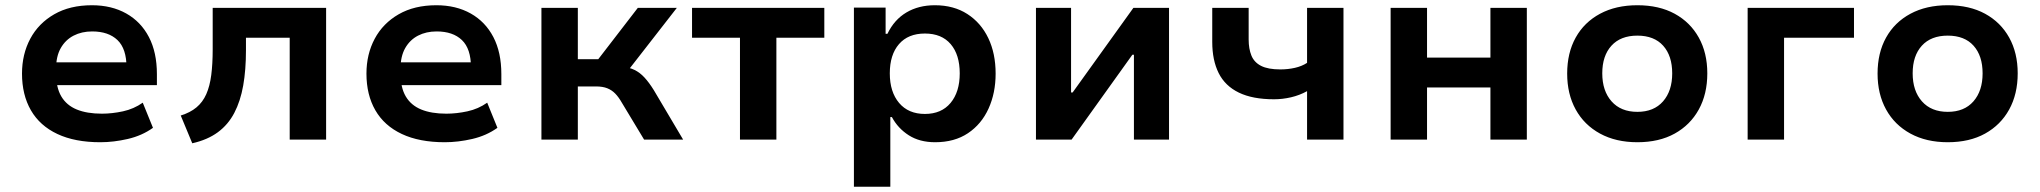

<svg xmlns="http://www.w3.org/2000/svg" viewBox="-20 -533 7787 733"><path d="M363 10Q266 10 199 -21.5Q132 -53 98 -112Q64 -171 64 -252Q64 -326 95.5 -385Q127 -444 187 -478.5Q247 -513 331 -513Q406 -513 462 -481.5Q518 -450 548.5 -391.5Q579 -333 579 -250V-208H172V-295H478L463 -276Q463 -347 428.5 -380Q394 -413 332 -413Q292 -413 261 -397Q230 -381 212 -349.5Q194 -318 194 -270V-254Q194 -199 214 -165Q234 -131 273 -115Q312 -99 369 -99Q408 -99 449.5 -108Q491 -117 525 -141L564 -45Q522 -15 468 -2.5Q414 10 363 10Z M714 14 670 -92Q706 -103 730 -123Q754 -143 767.5 -173.5Q781 -204 786.5 -246.5Q792 -289 792 -345V-503H1225V0H1086V-389H919V-341Q919 -266 908.5 -206.5Q898 -147 874.5 -102Q851 -57 811.5 -28Q772 1 714 14Z M1678 10Q1581 10 1514 -21.5Q1447 -53 1413 -112Q1379 -171 1379 -252Q1379 -326 1410.5 -385Q1442 -444 1502 -478.5Q1562 -513 1646 -513Q1721 -513 1777 -481.5Q1833 -450 1863.5 -391.5Q1894 -333 1894 -250V-208H1487V-295H1793L1778 -276Q1778 -347 1743.5 -380Q1709 -413 1647 -413Q1607 -413 1576 -397Q1545 -381 1527 -349.5Q1509 -318 1509 -270V-254Q1509 -199 1529 -165Q1549 -131 1588 -115Q1627 -99 1684 -99Q1723 -99 1764.5 -108Q1806 -117 1840 -141L1879 -45Q1837 -15 1783 -2.5Q1729 10 1678 10Z M2047 0V-503H2186V-307H2264L2415 -503H2564L2367 -250L2353 -279Q2382 -276 2402.5 -266Q2423 -256 2440.5 -237Q2458 -218 2476 -189L2588 0H2439L2354 -141Q2342 -162 2329 -175.5Q2316 -189 2298.5 -196Q2281 -203 2255 -203H2186V0Z M2805 0V-389H2622V-503H3127V-389H2944V0Z M3240 180V-504H3361V-404H3368Q3394 -458 3440.5 -485.5Q3487 -513 3549 -513Q3621 -513 3673 -479.5Q3725 -446 3753 -387.5Q3781 -329 3781 -252Q3781 -178 3754 -118.5Q3727 -59 3675.5 -24.5Q3624 10 3550 10Q3491 10 3449.5 -16.5Q3408 -43 3385 -86H3379V180ZM3511 -98Q3574 -98 3609 -140Q3644 -182 3644 -253Q3644 -324 3609.5 -364.5Q3575 -405 3511 -405Q3447 -405 3412 -364.5Q3377 -324 3377 -253Q3377 -182 3412.5 -140Q3448 -98 3511 -98Z M3935 0V-503H4069V-180H4075L4307 -503H4443V0H4309V-324H4303L4071 0Z M4970 0V-185Q4941 -169 4908.5 -161.5Q4876 -154 4844 -154Q4762 -154 4709.5 -179.5Q4657 -205 4632.5 -254Q4608 -303 4608 -373V-503H4747V-382Q4747 -347 4757.5 -321Q4768 -295 4794.5 -281.5Q4821 -268 4868 -268Q4897 -268 4923.5 -274Q4950 -280 4970 -293V-503H5109V0Z M5289 0V-503H5428V-313H5670V-503H5809V0H5670V-199H5428V0Z M6231 10Q6149 10 6088.5 -23Q6028 -56 5995.5 -115Q5963 -174 5963 -252Q5963 -331 5995.5 -389.5Q6028 -448 6088.5 -480.5Q6149 -513 6231 -513Q6314 -513 6373.5 -480.5Q6433 -448 6465.5 -389.5Q6498 -331 6498 -253Q6498 -174 6465.5 -115Q6433 -56 6373.5 -23Q6314 10 6231 10ZM6231 -106Q6294 -106 6329 -146Q6364 -186 6364 -253Q6364 -320 6329.5 -358.5Q6295 -397 6231 -397Q6167 -397 6132 -358.5Q6097 -320 6097 -253Q6097 -186 6132.5 -146Q6168 -106 6231 -106Z M6652 0V-503H7058V-389H6791V0Z M7416 10Q7334 10 7273.5 -23Q7213 -56 7180.5 -115Q7148 -174 7148 -252Q7148 -331 7180.5 -389.5Q7213 -448 7273.5 -480.5Q7334 -513 7416 -513Q7499 -513 7558.5 -480.5Q7618 -448 7650.5 -389.5Q7683 -331 7683 -253Q7683 -174 7650.5 -115Q7618 -56 7558.5 -23Q7499 10 7416 10ZM7416 -106Q7479 -106 7514 -146Q7549 -186 7549 -253Q7549 -320 7514.5 -358.5Q7480 -397 7416 -397Q7352 -397 7317 -358.5Q7282 -320 7282 -253Q7282 -186 7317.5 -146Q7353 -106 7416 -106Z"/></svg>

Font: Nunito Sans 6pt
Style: Bold
Weight: 700
Version: Version 3.101;gftools[0.9.27]